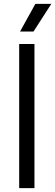

<svg xmlns="http://www.w3.org/2000/svg" viewBox="-20 -966 284 986"><path d="M78.5 0V-740H157V0ZM83 -804 161.5 -946H243.5L152 -804Z"/></svg>

Font: Encode Sans SmCnd
Style: Regular
Weight: 400
Width: 4
Designer: Multiple Designers
Foundry: Impallari Type
Version: Version 3.002; ttfautohint (v1.8.3) -l 8 -r 50 -G 200 -x 14 